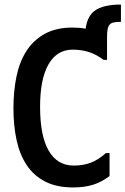

<svg xmlns="http://www.w3.org/2000/svg" viewBox="-20 -827 551 843"><path d="M461 -155V-54Q427 -28 389 -16Q351 -4 301 -4Q229 -4 179 -29.5Q129 -55 98 -101Q67 -147 53 -211Q39 -275 39 -351Q39 -427 52.5 -492Q66 -557 97 -604.5Q128 -652 177.5 -679Q227 -706 298 -706Q330 -706 356 -701Q364 -761 402 -784Q440 -807 511 -807V-731Q493 -731 481.5 -729Q470 -727 463 -720.5Q456 -714 453 -701Q450 -688 450 -666V-564H435Q403 -588 370.5 -598.5Q338 -609 299 -609Q230 -609 193 -544.5Q156 -480 156 -358Q156 -230 194 -165Q232 -100 304 -100Q346 -100 379.5 -113Q413 -126 445 -155Z"/></svg>

Font: D2Coding
Style: Bold
Weight: 700
Monospace: yes
Designer: Yong-Rak Park; Jeong-Hwan Yoon; Sang-Min Lee;
Foundry: NHN Corporation
Version: Version 1.3.2; Build 20180524